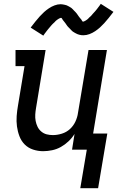

<svg xmlns="http://www.w3.org/2000/svg" viewBox="-20 -781 640 1002"><path d="M206 -595 140 -637Q153 -654 165 -669Q177 -684 188 -696Q199 -708 210 -718Q221 -728 235 -737.5Q249 -747 265 -753Q281 -759 297 -759Q302 -759 307 -758Q312 -757 317.5 -756Q323 -755 327 -753.5Q331 -752 335.5 -749.5Q340 -747 344.5 -744.5Q349 -742 352.5 -739.5Q356 -737 359.5 -733Q363 -729 366.5 -725.5Q370 -722 373.5 -718.5Q377 -715 380 -711Q383 -707 385 -704Q387 -701 390.5 -696Q394 -691 397.5 -687Q401 -683 404 -679.5Q407 -676 408.5 -672Q410 -668 414 -668Q416 -668 420 -670Q424 -672 427.5 -674Q431 -676 435.5 -679.5Q440 -683 441.5 -685Q443 -687 445 -689Q447 -691 449.5 -693Q452 -695 454.5 -697.5Q457 -700 459 -702.5Q461 -705 463.5 -708Q466 -711 469 -714Q472 -717 475 -720.5Q478 -724 481 -727.5Q484 -731 487 -735Q490 -739 493 -743Q496 -747 499.5 -751.5Q503 -756 506 -761L572 -719Q559 -702 547 -687Q535 -672 524 -660Q513 -648 502 -638Q491 -628 477 -618.5Q463 -609 447 -603Q431 -597 415 -597Q410 -597 405 -597.5Q400 -598 394.5 -599.5Q389 -601 385 -602.5Q381 -604 376.5 -606.5Q372 -609 367.5 -611.5Q363 -614 359.5 -616.5Q356 -619 352.5 -623Q349 -627 345.5 -630.5Q342 -634 338.5 -637.5Q335 -641 332 -644.5Q329 -648 327 -651.5Q325 -655 321.5 -659.5Q318 -664 314.5 -668.5Q311 -673 308 -676.5Q305 -680 303.5 -684Q302 -688 298 -688Q296 -688 292 -686Q288 -684 284.5 -682Q281 -680 276.5 -676.5Q272 -673 270 -671Q268 -669 266.5 -667Q265 -665 262.5 -663Q260 -661 257.5 -658.5Q255 -656 252.5 -653.5Q250 -651 247.5 -648Q245 -645 242 -641.5Q239 -638 236.5 -635Q234 -632 231 -628.5Q228 -625 225 -621Q222 -617 219 -613Q216 -609 212.5 -604.5Q209 -600 206 -595ZM492 201H399L433 0H356L369 -82Q356 -61 337.5 -43.5Q319 -26 297.5 -14Q276 -2 252 3Q228 8 205 8Q178 8 152.5 -0.5Q127 -9 109 -27Q91 -45 81.5 -70Q72 -95 68.5 -121.5Q65 -148 67 -175.5Q69 -203 74 -231L108 -436H61V-520H218L168 -217Q165 -200 164 -183Q163 -166 166 -150Q169 -134 176 -119.5Q183 -105 195.5 -94.5Q208 -84 223.5 -80Q239 -76 256 -76Q279 -76 303 -83.5Q327 -91 345 -107.5Q363 -124 373.5 -146.5Q384 -169 387 -192L442 -520H538L466 -84H540Z"/></svg>

Font: Iosevka Etoile Medium
Style: Italic
Weight: 500
Italic angle: -9°
Designer: Belleve Invis
Foundry: Belleve Invis
Version: Version 22.1.2; ttfautohint (v1.8.4)